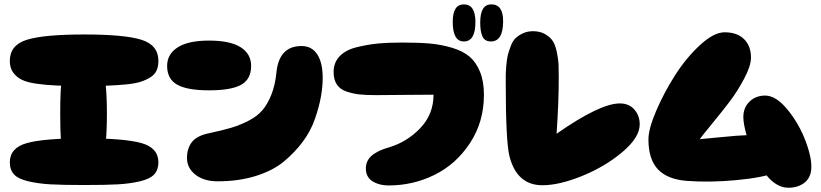

<svg xmlns="http://www.w3.org/2000/svg" viewBox="-20 -850 3764 880"><path d="M366 -456Q430 -456 472.5 -457.5Q515 -459 557 -463Q599 -467 624 -475Q649 -483 669 -495.5Q689 -508 697.5 -526.5Q706 -545 706 -571Q706 -643 629 -667.5Q552 -692 366 -692Q180 -692 102.5 -667.5Q25 -643 25 -571Q25 -540 39 -519.5Q53 -499 77 -486Q101 -473 146 -466.5Q191 -460 240 -458Q289 -456 366 -456ZM706 -106Q706 -172 629 -194Q552 -216 366 -216Q180 -216 102.5 -194Q25 -172 25 -106Q25 -72 44 -51Q63 -30 110 -19Q157 -8 213 -5Q269 -2 366 -2Q463 -2 519 -5Q575 -8 621.5 -19Q668 -30 687 -51Q706 -72 706 -106ZM360 -35Q425 -35 447.5 -103.5Q470 -172 470 -328Q470 -484 447.5 -554Q425 -624 360 -624Q333 -624 313.5 -610Q294 -596 283 -573.5Q272 -551 266 -511Q260 -471 258 -430Q256 -389 256 -328Q256 -250 259.5 -202.5Q263 -155 273 -113.5Q283 -72 304.5 -53.5Q326 -35 360 -35Z M978 -19Q1074 -19 1152.5 -43.5Q1231 -68 1281.5 -110Q1332 -152 1368.5 -201.5Q1405 -251 1424 -306.5Q1443 -362 1451 -407.5Q1459 -453 1459 -493Q1459 -563 1434 -601Q1409 -639 1362 -639Q1259 -639 1247 -518Q1241 -459 1223.5 -415.5Q1206 -372 1182.5 -344.5Q1159 -317 1119 -296.5Q1079 -276 1040 -264.5Q1001 -253 941 -240Q884 -229 860.5 -200Q837 -171 837 -126Q837 -80 875.5 -49.5Q914 -19 978 -19ZM938 -436Q1040 -436 1085.5 -461.5Q1131 -487 1131 -548Q1131 -603 1083 -633.5Q1035 -664 938 -664Q843 -664 794.5 -633Q746 -602 746 -548Q746 -488 792 -462Q838 -436 938 -436Z M1761 0Q1873 0 1971.5 -48.5Q2070 -97 2134 -194Q2198 -291 2198 -416Q2198 -477 2180 -521Q2162 -565 2132 -590.5Q2102 -616 2052 -631Q2002 -646 1950 -650.5Q1898 -655 1824 -655Q1760 -655 1712.5 -650.5Q1665 -646 1614.5 -633.5Q1564 -621 1536.5 -592Q1509 -563 1509 -520Q1509 -485 1524 -462.5Q1539 -440 1569.5 -430Q1600 -420 1629.5 -417Q1659 -414 1704 -414Q1712 -414 1826 -415Q1940 -416 1967 -416Q1967 -326 1906 -262.5Q1845 -199 1764 -175Q1710 -160 1682.5 -135.5Q1655 -111 1657 -73Q1659 -36 1689 -18Q1719 0 1761 0ZM2230 -660Q2286 -660 2286 -753Q2286 -830 2232 -830Q2181 -830 2181 -747Q2181 -705 2191.5 -682.5Q2202 -660 2230 -660ZM2106 -660Q2159 -660 2159 -749Q2159 -830 2106 -830Q2055 -830 2055 -750Q2055 -660 2106 -660Z M2466 -1Q2543 -1 2648 -43.5Q2753 -86 2832.5 -153Q2912 -220 2912 -280Q2912 -320 2887.5 -348Q2863 -376 2821 -376Q2730 -376 2531 -237Q2541 -381 2541 -497Q2541 -533 2540 -555Q2539 -577 2532.5 -609.5Q2526 -642 2514.5 -660.5Q2503 -679 2479.5 -693Q2456 -707 2423 -707Q2397 -707 2376 -697Q2355 -687 2342 -674Q2329 -661 2320 -636.5Q2311 -612 2307 -595.5Q2303 -579 2300.5 -548.5Q2298 -518 2298 -506.5Q2298 -495 2298 -468Q2298 -204 2315 -134Q2349 -1 2466 -1Z M3127 -21Q3234 -13 3356 -24.5Q3478 -36 3537 -60Q3567 -72 3580.5 -97Q3594 -122 3591.5 -147Q3589 -172 3574.5 -193.5Q3560 -215 3537 -223Q3519 -229 3492.5 -231.5Q3466 -234 3420.5 -231.5Q3375 -229 3352 -227.5Q3329 -226 3264 -219.5Q3199 -213 3187 -212Q3196 -225 3242.5 -281.5Q3289 -338 3324 -384Q3359 -430 3390.5 -489Q3422 -548 3422 -586Q3422 -639 3390.5 -670.5Q3359 -702 3301 -702Q3252 -702 3188.5 -643.5Q3125 -585 3074 -505Q3023 -425 2987.5 -342Q2952 -259 2952 -211Q2952 -120 2995.5 -74Q3039 -28 3127 -21ZM3585 10Q3629 13 3661.5 -8.5Q3694 -30 3698 -72Q3703 -121 3673 -201.5Q3643 -282 3590 -347Q3537 -412 3487 -412Q3444 -412 3415.5 -384.5Q3387 -357 3387 -314Q3387 -282 3402 -230Q3417 -178 3442 -125Q3467 -72 3505.5 -32.5Q3544 7 3585 10Z"/></svg>

Font: Cherry Bomb
Style: Regular
Weight: 400
Designer: satsuyako
Foundry: satsuyako
Version: Version 4.0